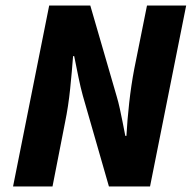

<svg xmlns="http://www.w3.org/2000/svg" viewBox="-20 -671 690 691"><path d="M27 0 157 -651H305L400 -324Q406 -304 411 -281Q416 -258 421 -233Q426 -208 431 -182H435Q438 -238 445 -301Q452 -364 463 -422L509 -651H650L520 0H372L278 -327Q270 -356 262.5 -392.5Q255 -429 247 -469H243Q239 -415 232.5 -351.5Q226 -288 214 -230L169 0Z"/></svg>

Font: Source Sans 3 ExtraBold
Style: Italic
Weight: 800
Italic angle: -11°
Version: Version 3.052;hotconv 1.1.0;makeotfexe 2.6.0